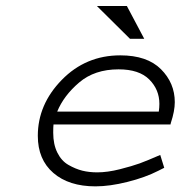

<svg xmlns="http://www.w3.org/2000/svg" viewBox="-20 -624 626 657"><path d="M528.3 -93.8 542 -49.8Q542 -49.8 536.1 -46.9L522.5 -40Q476.6 -16.6 416 -1.5Q355.5 13.7 306.6 13.7Q215.8 13.7 162.6 -32.2Q109.4 -78.1 109.4 -159.2Q109.4 -266.6 191.4 -350.6Q273.4 -434.6 391.6 -434.6Q483.4 -434.6 530.8 -387.2Q578.1 -339.8 578.1 -274.4Q578.1 -244.1 564.5 -203.1L563.5 -198.2H163.1Q162.1 -189.5 162.1 -169.9Q162.1 -129.9 176.3 -101.6Q190.4 -73.2 214.4 -59.6Q238.3 -45.9 261.7 -40Q285.2 -34.2 312.5 -34.2Q347.7 -34.2 390.1 -44.9Q432.6 -55.7 458 -64.9Q483.4 -74.2 528.3 -93.8ZM175.8 -242.2H523.4Q525.4 -255.9 525.4 -268.6Q525.4 -317.4 490.7 -352.1Q456.1 -386.7 385.7 -386.7Q303.7 -386.7 251 -341.8Q198.2 -296.9 175.8 -242.2ZM311.5 -603.5H414.1L473.6 -491.2H424.8Z"/></svg>

Font: Thabit-Oblique
Style: Oblique
Weight: 500
Designer: Regenerated by Nadim Shaikli
Foundry: MAK Alagha
Version: 0.01